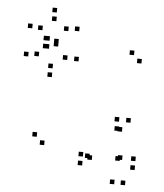

<svg xmlns="http://www.w3.org/2000/svg" viewBox="-53 -791 727 849"><g transform="rotate(5 310.0 -367.0)"><path d="M64.5 -645.5V-665.5H44.5V-645.5ZM110 -641V-661H90V-641ZM168 -686V-706H148V-686ZM224.5 -647V-667H204.5V-647ZM145.5 -597.5V-617.5H125.5V-597.5ZM138.5 -597.5V-617.5H118.5V-597.5ZM138.5 -562V-582H118.5V-562ZM146 -562V-582H126V-562ZM230.5 -519.5V-539.5H210.5V-519.5ZM169.5 -477V-497H149.5V-477ZM104 -524.5V-544.5H84V-524.5ZM57.5 -520V-540H37.5V-520ZM169.5 -438V-458H149.5V-438ZM281 -517.5V-537.5H261V-517.5ZM185.5 -588.5V-608.5H165.5V-588.5ZM185.5 -575V-595H165.5V-575ZM272.5 -650.5V-670.5H252.5V-650.5ZM166.5 -724.5V-744.5H146.5V-724.5ZM126 -169.5V-189.5H106V-169.5ZM162 -135.5V-155.5H142V-135.5ZM559 -532.5V-552.5H539V-532.5ZM523 -566.5V-586.5H503V-566.5ZM533.5 -267.5V-287.5H513.5V-267.5ZM482.5 -267.5V-287.5H462.5V-267.5ZM337 -100V-120H317V-100ZM337 -60.5V-80.5H317V-60.5ZM570 -60.5V-80.5H550V-60.5ZM570 -100V-120H550V-100ZM511 -100V-120H491V-100ZM500.5 -95V-115H480.5V-95ZM366 -95V-115H346V-95ZM377.5 -88.5V-108.5H357.5V-88.5ZM499.5 -224.5V-244.5H479.5V-224.5ZM485.5 -226.5V-246.5H465.5V-226.5ZM485.5 10V-10H465.5V10ZM533.5 10V-10H513.5V10Z"/></g></svg>

Font: Monaspace Argon Dots Var
Style: Regular
Weight: 400
Designer: Riley Cran and the Lettermatic Team
Version: Version 1.100 (Monaspace Argon Dots)